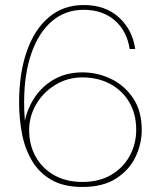

<svg xmlns="http://www.w3.org/2000/svg" viewBox="-20 -732 648 764"><path d="M308 12Q234 12 185 -16Q136 -44 107.5 -92Q79 -140 67.5 -200Q56 -260 56 -324Q56 -440 86.5 -527.5Q117 -615 174.5 -663.5Q232 -712 313 -712Q399 -712 453 -663Q507 -614 518 -537H496Q485 -609 436.5 -651Q388 -693 313 -693Q240 -693 187 -648Q134 -603 105 -520Q76 -437 76 -324Q76 -307 76.5 -291Q77 -275 79 -251Q90 -304 120.5 -348Q151 -392 198.5 -418Q246 -444 308 -444Q368 -444 422 -418Q476 -392 510 -341Q544 -290 544 -215Q544 -160 519.5 -108Q495 -56 442.5 -22Q390 12 308 12ZM308 -8Q375 -8 423 -36.5Q471 -65 496.5 -112.5Q522 -160 522 -215Q522 -279 494 -326Q466 -373 417.5 -398.5Q369 -424 308 -424Q249 -424 200.5 -394.5Q152 -365 124 -317Q96 -269 96 -214Q96 -155 122 -108.5Q148 -62 195.5 -35Q243 -8 308 -8Z"/></svg>

Font: DM Sans Thin
Style: Regular
Weight: 100
Designer: Colophon Foundry, Jonny Pinhorn
Foundry: Colophon Foundry
Version: Version 4.004; ttfautohint (v1.8.4.7-5d5b)